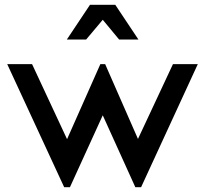

<svg xmlns="http://www.w3.org/2000/svg" viewBox="-20 -766 850 796"><path d="M337 -602H257L353 -746H458L554 -602H474L406 -684ZM800 -500 565 10H541L406 -288L270 10H246L10 -500H113L258 -189L396 -500H416L552 -190L697 -500Z"/></svg>

Font: Simpel Medium
Style: Regular
Weight: 500
Designer: Janko Jovanovic
Version: Version 1.048;PS 001.048;hotconv 1.0.88;makeotf.lib2.5.64775